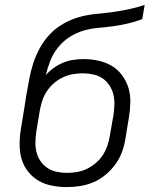

<svg xmlns="http://www.w3.org/2000/svg" viewBox="-20 -755 640 783"><path d="M252 8Q252 8 252 8Q252 8 252 8Q221 8 191 2Q161 -4 136.5 -18.5Q112 -33 94 -56Q76 -79 68 -107Q60 -135 60 -166Q60 -197 65 -228L79 -313Q81 -326 83 -339Q85 -352 87 -365Q93 -398 99 -431Q105 -464 115.5 -496.5Q126 -529 143 -560Q160 -591 184.5 -616.5Q209 -642 240.5 -659.5Q272 -677 305 -686Q338 -695 371 -698Q404 -701 437.5 -705.5Q471 -710 504 -717Q537 -724 570 -735L560 -677Q531 -666 501 -659Q471 -652 441.5 -648Q412 -644 382 -641.5Q352 -639 322 -630.5Q292 -622 264.5 -604.5Q237 -587 217 -562Q197 -537 185.5 -508Q174 -479 167 -449Q182 -466 200.5 -479Q219 -492 239 -500Q259 -508 280 -511Q301 -514 322 -514Q352 -514 381.5 -507.5Q411 -501 435.5 -486.5Q460 -472 477.5 -448.5Q495 -425 503.5 -397.5Q512 -370 511.5 -339Q511 -308 506 -278L492 -192Q488 -165 478.5 -138Q469 -111 452 -87Q435 -63 412 -43.5Q389 -24 362.5 -12.5Q336 -1 308 3.5Q280 8 252 8ZM253 -50Q273 -50 294 -53.5Q315 -57 334.5 -66.5Q354 -76 371 -90.5Q388 -105 399.5 -123Q411 -141 418 -161Q425 -181 428 -202L443 -287Q446 -309 446.5 -330Q447 -351 442 -371Q437 -391 425.5 -408Q414 -425 397.5 -436Q381 -447 360 -451.5Q339 -456 318 -456Q298 -456 277.5 -452.5Q257 -449 237.5 -440Q218 -431 201.5 -417Q185 -403 172.5 -385Q160 -367 153.5 -347.5Q147 -328 143 -308L128 -218Q125 -197 124.5 -175.5Q124 -154 129 -134Q134 -114 145.5 -97.5Q157 -81 173.5 -70Q190 -59 211 -54.5Q232 -50 253 -50Z"/></svg>

Font: Iosevka SS04 Lt Ex Obl
Style: Regular
Weight: 300
Width: 7
Italic angle: -9°
Monospace: yes
Designer: Belleve Invis
Foundry: Belleve Invis
Version: Version 19.0.0; ttfautohint (v1.8.4)